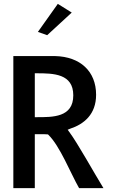

<svg xmlns="http://www.w3.org/2000/svg" viewBox="-20 -983 604 993"><path d="M176 -818 224 -801 351 -918 279 -963ZM477 -493C477 -614 395 -690 265 -693H49V-10H160V-289H193C203 -289 215 -289 226 -288H228L230 -286C290 -228 345 -87 389 -10H515C467 -88 382 -242 338 -301L330 -312L342 -317C415 -341 477 -392 477 -493ZM169 -377H160V-604H169C257 -604 359 -602 359 -490C359 -375 252 -377 169 -377Z"/></svg>

Font: Bluebird
Style: LiNrw
Weight: 300
Designer: Jasper
Foundry: Cannot Into Space Fonts
Version: Version 0.98